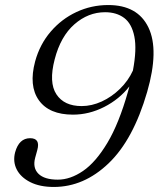

<svg xmlns="http://www.w3.org/2000/svg" viewBox="-20 -731 629 762"><path d="M193.5 11Q138 11 100 -8.2Q62 -27.5 46.2 -58.8Q30.5 -90 40 -126.5Q55.5 -182.5 99.5 -182.5Q141 -182.5 128 -135.5L119.5 -104.5Q109 -64.5 132.8 -41.2Q156.5 -18 209.5 -18Q259 -18 309.5 -52.5Q360 -87 406 -163.8Q452 -240.5 488 -367.5Q490.5 -378 493.5 -388Q453.5 -337 393.5 -306.5Q333.5 -276 269.5 -276Q175 -276 134.2 -333.2Q93.5 -390.5 119.5 -487.5Q138 -555 181 -605.2Q224 -655.5 283.2 -683.2Q342.5 -711 409.5 -711Q526.5 -711 569.2 -621.8Q612 -532.5 564 -366Q509 -176.5 411 -82.8Q313 11 193.5 11ZM197 -495.5Q173 -403.5 203.8 -356.8Q234.5 -310 304 -310Q344 -310 383.8 -328.2Q423.5 -346.5 456.2 -378.5Q489 -410.5 507.5 -451Q523.5 -535.5 513.2 -586.2Q503 -637 472.8 -659.8Q442.5 -682.5 397 -682.5Q330 -682.5 275.2 -634.5Q220.5 -586.5 197 -495.5Z"/></svg>

Font: Fraunces 9pt Light
Style: Italic
Weight: 300
Italic angle: -16°
Version: Version 1.000;[0bf87f6ff]